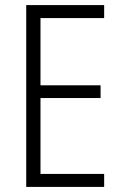

<svg xmlns="http://www.w3.org/2000/svg" viewBox="-20 -734 480 754"><path d="M389 0H83V-714H389V-663H139V-399H375V-349H139V-51H389Z"/></svg>

Font: Noto Sans Condensed Light
Style: Regular
Weight: 300
Width: 3
Designer: Monotype Design Team
Foundry: Monotype Imaging Inc.
Version: Version 2.013; ttfautohint (v1.8.4.7-5d5b)